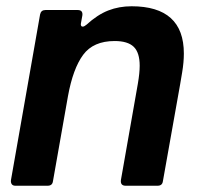

<svg xmlns="http://www.w3.org/2000/svg" viewBox="-20 -593 645 613"><path d="M149 -14Q147 0 132 0H29Q21 0 17.5 -5Q14 -10 15 -18L108 -547Q111 -561 125 -561H228Q245 -561 243 -544L239 -522L238 -516Q238 -508 244 -508Q249 -508 256 -514Q291 -546 325.5 -559.5Q360 -573 400 -573Q567 -573 567 -422Q567 -394 561.5 -361.5Q556 -329 555 -323L500 -14Q498 0 483 0H381Q364 0 366 -18L420 -325Q426 -360 426 -383Q426 -425 407 -443.5Q388 -462 346 -462Q278 -462 245.5 -418Q213 -374 197 -286Z"/></svg>

Font: Open Sauce Two
Style: Bold Italic
Weight: 700
Italic angle: -10°
Designer: Alfredo Marco Pradil
Foundry: Creative Sauce Fz LLC
Version: Version 1.477